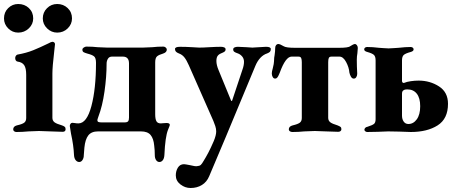

<svg xmlns="http://www.w3.org/2000/svg" viewBox="-45 -657 2286 960"><path d="M0 0ZM21 -10Q21 -25 39 -30Q66 -36 76 -43.5Q86 -51 86 -67V-283Q86 -316 76 -331Q66 -346 43 -349Q37 -350 34 -355Q31 -360 31 -367Q31 -373 34.5 -378Q38 -383 42 -384Q87 -392 121.5 -406Q156 -420 197 -440Q211 -448 217 -448Q223 -448 226.5 -444.5Q230 -441 230 -436L226 -399Q217 -323 217 -289V-68Q217 -54 227 -46Q237 -38 265 -30Q274 -27 278.5 -23Q283 -19 283 -11Q283 2 268 2Q247 2 207 0Q167 -2 150 -2Q133 -2 97 0Q67 3 37 3Q31 3 26 -0.5Q21 -4 21 -10ZM-25 -565Q-25 -596 -4 -616.5Q17 -637 46 -637Q78 -637 99.5 -616.5Q121 -596 121 -565Q121 -536 99 -515Q77 -494 46 -494Q17 -494 -4 -515Q-25 -536 -25 -565ZM169 -565Q169 -595 190 -616Q211 -637 241 -637Q272 -637 293.5 -616.5Q315 -596 315 -565Q315 -536 293.5 -515Q272 -494 241 -494Q212 -494 190.5 -515Q169 -536 169 -565Z M325 118Q323 70 310 11Q304 -23 304 -27Q304 -33 307.5 -38Q311 -43 317 -43Q322 -43 330 -41.5Q338 -40 347 -40Q389 -40 412 -126.5Q435 -213 435 -343Q435 -367 425.5 -375Q416 -383 392 -389Q378 -393 372.5 -396.5Q367 -400 367 -409Q367 -415 374 -419.5Q381 -424 387 -424Q418 -424 443 -421Q477 -419 491 -419H669Q685 -419 717 -421Q742 -424 772 -424Q778 -424 783.5 -419.5Q789 -415 789 -409Q789 -395 770 -389Q749 -383 740 -375Q731 -367 731 -345V-86Q731 -62 737 -51Q743 -40 759 -40Q764 -40 771 -41Q778 -42 787 -42Q804 -42 804 -33Q804 -30 803 -28Q801 -23 794.5 -6.5Q788 10 783.5 41Q779 72 777 118Q776 135 769 144Q762 153 752 153Q742 153 735.5 143.5Q729 134 729 119Q729 94 726 71Q723 36 708 18Q693 0 660 0H445Q412 0 396.5 20Q381 40 377 81Q374 114 374 119Q374 133 367.5 143Q361 153 351 153Q341 153 333.5 144Q326 135 325 118ZM578 -45Q591 -45 595.5 -50.5Q600 -56 600 -69V-340Q600 -374 569 -374H515Q501 -374 494.5 -363Q488 -352 488 -339Q488 -273 477.5 -199.5Q467 -126 447 -74Q446 -70 444 -65Q442 -60 442 -56Q442 -49 447.5 -47Q453 -45 464 -45Z M830 0ZM834 220Q834 198 844.5 181Q855 164 875 164Q881 164 906 169Q930 175 939 174Q953 173 959 167.5Q965 162 974 146Q984 130 996 107.5Q1008 85 1024 48Q1036 19 1036 0Q1036 -13 1031.5 -26.5Q1027 -40 1022 -52L899 -331Q888 -356 877 -370Q866 -384 849 -390Q839 -394 834.5 -399Q830 -404 830 -412Q830 -423 855 -423Q884 -423 916 -421Q942 -419 951 -419Q972 -419 1002 -421Q1036 -423 1060 -423Q1069 -423 1076 -420Q1083 -417 1083 -410Q1083 -403 1078.5 -399.5Q1074 -396 1068 -393.5Q1062 -391 1060 -390Q1048 -385 1042.5 -376.5Q1037 -368 1037 -352Q1037 -332 1048 -306L1110 -155Q1111 -152 1113 -152Q1115 -152 1116 -155L1167 -308Q1175 -330 1175 -348Q1175 -364 1165.5 -375Q1156 -386 1144 -390Q1132 -394 1126.5 -398Q1121 -402 1121 -410Q1121 -417 1128 -420Q1135 -423 1144 -423Q1180 -421 1187 -421Q1209 -419 1217 -419Q1224 -419 1250 -421Q1255 -421 1285 -423Q1309 -423 1309 -412Q1309 -403 1305 -398.5Q1301 -394 1291 -390Q1272 -384 1257 -368Q1242 -352 1232 -328L1083 30Q1051 107 1001 224Q989 253 964.5 268Q940 283 908 283Q880 283 857 265Q834 247 834 220Z M1399 -10Q1399 -25 1418 -30Q1444 -36 1454 -43.5Q1464 -51 1464 -67V-346Q1464 -359 1461 -366.5Q1458 -374 1447 -374H1413Q1383 -374 1354 -294Q1353 -292 1349.5 -283.5Q1346 -275 1341.5 -269.5Q1337 -264 1331 -264Q1323 -264 1318.5 -272Q1314 -280 1314 -290Q1314 -299 1319 -316Q1325 -340 1325 -350Q1325 -361 1326 -368.5Q1327 -376 1328 -381Q1331 -401 1331 -417Q1331 -426 1335.5 -431.5Q1340 -437 1346 -437Q1355 -437 1373 -426Q1385 -418 1429 -418H1651Q1697 -418 1706 -426Q1712 -430 1719 -433.5Q1726 -437 1730 -437Q1735 -437 1739.5 -431Q1744 -425 1744 -417Q1744 -409 1742 -391Q1739 -375 1739 -358Q1739 -325 1741 -291V-287Q1741 -279 1736.5 -271.5Q1732 -264 1724 -264Q1715 -264 1709.5 -274Q1704 -284 1702 -294Q1700 -320 1685.5 -347Q1671 -374 1652 -374H1613Q1602 -374 1599 -367Q1596 -360 1596 -346V-68Q1596 -54 1606 -46Q1616 -38 1643 -30Q1653 -26 1657.5 -22.5Q1662 -19 1662 -11Q1662 -5 1657.5 -1.5Q1653 2 1646 2Q1627 2 1585 0Q1545 -2 1529 -2Q1512 -2 1476 0Q1448 3 1417 3Q1410 3 1404.5 -0.5Q1399 -4 1399 -10Z M1777 -8Q1777 -13 1781 -17.5Q1785 -22 1792 -23Q1817 -31 1825 -37.5Q1833 -44 1833 -61V-355Q1833 -374 1825 -382Q1817 -390 1792 -397Q1776 -401 1776 -410Q1776 -416 1780.5 -419Q1785 -422 1791 -422Q1818 -422 1850 -418Q1857 -418 1871 -416.5Q1885 -415 1898 -415Q1911 -415 1925.5 -416.5Q1940 -418 1948 -418Q1982 -422 2008 -422Q2014 -422 2018.5 -419Q2023 -416 2023 -410Q2023 -401 2008 -397Q1982 -390 1973.5 -382Q1965 -374 1965 -355V-252Q1965 -246 1969 -243.5Q1973 -241 1977 -243Q1988 -248 2008.5 -251Q2029 -254 2048 -254Q2105 -254 2150 -225Q2195 -196 2195 -138Q2195 -63 2143 -30Q2091 3 2009 3Q1988 3 1952 1L1896 0Q1882 0 1844 2L1791 3Q1786 3 1781.5 -0.5Q1777 -4 1777 -8ZM2056 -126Q2056 -167 2039 -188.5Q2022 -210 1992 -210Q1977 -210 1972 -205Q1965 -201 1965 -188V-79Q1965 -61 1973.5 -49Q1982 -37 1997 -37Q2022 -37 2039 -60.5Q2056 -84 2056 -126Z"/></svg>

Font: EB Garamond
Style: Bold
Weight: 700
Designer: Georg Duffner and Octavio Pardo
Foundry: Georg Duffner
Version: Version 1.000; ttfautohint (v1.6)